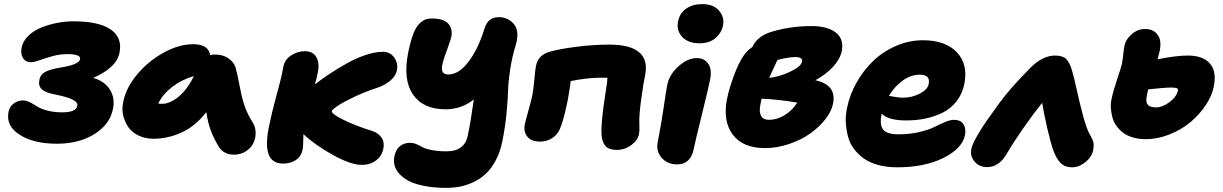

<svg xmlns="http://www.w3.org/2000/svg" viewBox="-20 -721 5898 926"><path d="M253.9 -27.8Q143.1 -27.8 75.4 -70.8Q7.8 -113.8 21 -181.2Q26.4 -207.5 46.4 -222.2Q66.4 -236.8 90.8 -236.8Q106.4 -236.8 124.3 -227.8Q142.1 -218.8 158.2 -208Q174.3 -197.3 206.5 -188.2Q238.8 -179.2 279.8 -179.2Q346.2 -179.2 353 -210Q356 -228 328.9 -241.2Q301.8 -254.4 242.2 -266.1Q198.2 -274.4 181.2 -290.8Q164.1 -307.1 169.9 -335.9Q174.3 -360.8 197 -373.5Q219.7 -386.2 270 -395Q360.4 -408.7 366.2 -435.1Q371.1 -460 305.2 -460Q268.6 -460 233.2 -450.2Q197.8 -440.4 171.1 -430.7Q144.5 -420.9 128.9 -420.9Q103 -420.9 90.8 -441.4Q78.6 -461.9 84 -490.2Q90.3 -522.9 116.9 -548.6Q143.6 -574.2 180.9 -588.9Q218.3 -603.5 257.1 -610.8Q295.9 -618.2 333 -618.2Q457.5 -618.2 514.4 -578.6Q571.3 -539.1 556.2 -465.8Q548.8 -429.2 515.9 -398.7Q482.9 -368.2 429.2 -345.2Q483.9 -330.1 509.8 -289.3Q535.6 -248.5 524.9 -195.8Q509.8 -120.6 435.3 -74.2Q360.8 -27.8 253.9 -27.8Z M719.7 -51.8Q680.7 -51.8 648.9 -66.9Q617.2 -82 599.6 -106.9Q582 -131.8 574.2 -164.1Q566.4 -196.3 574.7 -231Q587.9 -298.3 642.3 -363Q696.8 -427.7 770.5 -467.8Q844.2 -507.8 911.1 -507.8Q986.3 -507.8 993.2 -455.1Q1004.9 -458 1016.1 -458Q1057.6 -458 1085.4 -437Q1113.3 -416 1119.1 -383.8Q1125.5 -359.9 1136.7 -301.5Q1147.9 -243.2 1160.6 -207.3Q1173.3 -171.4 1197.8 -131.8Q1212.4 -109.4 1212.9 -81.8Q1213.4 -54.2 1201.9 -30.5Q1190.4 -6.8 1165.5 9Q1140.6 24.9 1107.9 24.9Q1059.1 24.9 1035.2 -13.2Q1010.3 -54.7 996.6 -91.3Q982.9 -127.9 975.1 -180.2Q921.9 -111.8 855.5 -81.8Q789.1 -51.8 719.7 -51.8ZM760.7 -220.2Q799.8 -220.2 841.8 -255.1Q883.8 -290 915 -354Q855.5 -336.9 809.6 -301Q763.7 -265.1 743.2 -221.2Q749 -220.2 760.7 -220.2Z M1345.7 67.9Q1289.6 67.9 1274.2 19.3Q1258.8 -29.3 1279.3 -120.1Q1289.6 -172.9 1312 -255.4Q1334.5 -337.9 1339.4 -361.8Q1344.2 -389.2 1346.7 -399.9Q1353.5 -434.6 1385 -454.3Q1416.5 -474.1 1449.7 -474.1Q1489.7 -474.1 1505.9 -445.3Q1522 -416.5 1512.7 -371.1Q1509.3 -349.1 1498.5 -314Q1532.7 -340.3 1569.1 -364.5Q1605.5 -388.7 1651.4 -414.6Q1697.3 -440.4 1743.4 -455.8Q1789.6 -471.2 1826.7 -471.2Q1862.3 -471.2 1881.6 -443.1Q1900.9 -415 1894.5 -383.8Q1889.2 -354.5 1862.1 -331.8Q1835 -309.1 1797.4 -296.9Q1741.7 -278.8 1689.9 -254.4Q1638.2 -230 1609.9 -211.4Q1581.5 -192.9 1580.6 -185.1Q1577.1 -172.4 1637.2 -142.8Q1697.3 -113.3 1776.4 -88.9Q1804.7 -79.6 1820.1 -57.4Q1835.4 -35.2 1828.6 -2.9Q1821.8 31.2 1793.7 52.7Q1765.6 74.2 1724.6 74.2Q1671.4 74.2 1584 25.4Q1496.6 -23.4 1443.4 -74.2Q1442.9 -64.9 1442.4 -38.6Q1441.9 -12.2 1439.5 0Q1432.6 33.7 1407 50.8Q1381.3 67.9 1345.7 67.9Z M2132.8 185.1Q2073.7 185.1 2027.3 176Q1981 167 1952.4 152.1Q1923.8 137.2 1906 117.4Q1888.2 97.7 1883.1 76.9Q1877.9 56.2 1881.8 34.2Q1888.7 0.5 1908.7 -15.9Q1928.7 -32.2 1957 -32.2Q1972.7 -32.2 1988 -25.9Q2003.4 -19.5 2016.6 -11.7Q2029.8 -3.9 2060.5 2.4Q2091.3 8.8 2133.8 8.8Q2222.7 8.8 2236.8 -70.8Q2250.5 -135.3 2265.1 -241.2Q2205.1 -193.8 2128.9 -193.8Q2021 -193.8 1972.2 -264.6Q1923.3 -335.4 1947.8 -462.9Q1955.6 -503.9 1965.1 -534.2Q1974.6 -564.5 1985.1 -583Q1995.6 -601.6 2008.5 -612.5Q2021.5 -623.5 2034.2 -627.7Q2046.9 -631.8 2062 -631.8Q2120.6 -631.8 2142.3 -606.4Q2164.1 -581.1 2156.7 -543.9Q2153.3 -528.3 2143.3 -501Q2133.3 -473.6 2125.5 -451.7Q2117.7 -429.7 2113 -408Q2108.4 -386.2 2115.2 -374Q2122.1 -361.8 2142.1 -361.8Q2193.4 -361.8 2240 -423.8Q2286.6 -485.8 2315.9 -581.1Q2325.2 -610.8 2341.8 -624.5Q2358.4 -638.2 2386.7 -638.2Q2406.2 -638.2 2424.3 -630.6Q2442.4 -623 2456.5 -607.4Q2470.7 -591.8 2474.4 -567.4Q2478 -543 2468.8 -508.8Q2449.7 -446.8 2440.7 -387.2Q2431.6 -327.6 2430.4 -284.4Q2429.2 -241.2 2422.9 -174.3Q2416.5 -107.4 2402.8 -40Q2392.6 11.2 2371.6 51Q2350.6 90.8 2324.5 115.7Q2298.3 140.6 2265.1 156.5Q2231.9 172.4 2200 178.7Q2168 185.1 2132.8 185.1Z M2954.6 2Q2917.5 2 2900.9 -15.9Q2884.3 -33.7 2881.3 -69.8Q2879.4 -89.8 2882.3 -128.4Q2885.3 -167 2889.4 -197.3Q2893.6 -227.5 2900.1 -271.5Q2906.7 -315.4 2907.7 -321.8Q2908.2 -325.7 2908.7 -334Q2909.2 -342.3 2909.7 -346.2H2878.4Q2813 -346.2 2732.4 -330.1Q2729 -297.9 2718.8 -241.2Q2699.7 -144.5 2680.7 -100.1Q2669.9 -72.8 2644 -55.4Q2618.2 -38.1 2585.4 -38.1Q2542.5 -38.1 2523.4 -62Q2504.4 -85.9 2510.7 -119.1Q2514.2 -136.7 2528.3 -187Q2542.5 -237.3 2547.4 -261.2Q2553.2 -292 2556.9 -335.7Q2560.5 -379.4 2564.5 -400.9Q2574.7 -456.1 2630.4 -471.2Q2681.2 -485.8 2763.9 -495.8Q2846.7 -505.9 2917.5 -505.9Q3019.5 -505.9 3062.5 -469Q3105.5 -432.1 3091.8 -360.8Q3082.5 -317.4 3072 -238.8Q3061.5 -160.2 3063.5 -127.9Q3065.4 -91.8 3061.5 -73.2Q3055.7 -43.9 3024.2 -21Q2992.7 2 2954.6 2Z M3353.5 -512.2Q3298.8 -512.2 3270 -543.2Q3241.2 -574.2 3250.5 -619.1Q3258.8 -658.7 3290 -679.9Q3321.3 -701.2 3366.2 -701.2Q3421.4 -701.2 3448 -669.4Q3474.6 -637.7 3467.3 -600.1Q3460.9 -564 3431.6 -538.1Q3402.3 -512.2 3353.5 -512.2ZM3246.6 71.8Q3198.2 71.8 3170.7 39.6Q3143.1 7.3 3152.3 -36.1Q3168.9 -121.6 3180.7 -201.9Q3192.4 -282.2 3198.2 -312Q3208.5 -362.3 3252.7 -401.6Q3296.9 -440.9 3340.3 -440.9Q3376.5 -440.9 3395.3 -414.3Q3414.1 -387.7 3405.3 -339.8Q3399.4 -307.1 3365.2 -168.7Q3331.1 -30.3 3325.2 0Q3318.4 34.2 3298.3 53Q3278.3 71.8 3246.6 71.8Z M3669.4 -6.8Q3562.5 -6.8 3513.9 -72Q3465.3 -137.2 3486.3 -244.1Q3497.1 -295.9 3520.5 -358.6Q3543.9 -421.4 3567.4 -454.1Q3580.6 -474.6 3609.4 -495.1Q3619.1 -519.5 3644.5 -539.6Q3669.9 -559.6 3708.5 -569.8Q3794.4 -595.2 3894.5 -595.2Q3971.2 -595.2 4011.2 -564Q4051.3 -532.7 4039.6 -473.1Q4031.2 -435.5 3998 -399.2Q3964.8 -362.8 3912.6 -334Q4016.1 -311.5 3997.6 -220.2Q3990.2 -184.1 3960.7 -146Q3931.2 -107.9 3887.7 -77.1Q3844.2 -46.4 3786.1 -26.6Q3728 -6.8 3669.4 -6.8ZM3814.5 -445.8Q3785.2 -445.8 3729.5 -432.1Q3695.3 -358.9 3689.5 -345.2Q3738.8 -350.6 3791 -375.2Q3843.3 -399.9 3848.1 -423.8Q3852.5 -445.8 3814.5 -445.8ZM3646.5 -211.9Q3640.6 -181.6 3650.4 -162.4Q3660.2 -143.1 3689.5 -143.1Q3726.1 -143.1 3763.2 -165Q3800.3 -187 3825.2 -226.1Q3733.9 -241.7 3653.3 -245.1Q3652.8 -243.7 3650.1 -231.4Q3647.5 -219.2 3646.5 -211.9Z M4306.6 85.9Q4257.3 85.9 4216.6 75Q4175.8 64 4147.7 44.4Q4119.6 24.9 4099.4 -2Q4079.1 -28.8 4070.3 -61Q4061.5 -93.3 4059.3 -129.4Q4057.1 -165.5 4065.9 -203.1Q4078.6 -265.1 4111.3 -323.2Q4144 -381.3 4191.2 -426.8Q4238.3 -472.2 4301.3 -499.5Q4364.3 -526.9 4431.6 -526.9Q4539.1 -526.9 4594.5 -469.2Q4649.9 -411.6 4630.9 -315.9Q4621.1 -268.1 4593.5 -232.7Q4565.9 -197.3 4526.4 -177.7Q4486.8 -158.2 4443.1 -149.2Q4399.4 -140.1 4350.1 -140.1Q4264.6 -140.1 4231.9 -172.9V-170.9Q4221.2 -118.7 4239.5 -95.9Q4257.8 -73.2 4314 -73.2Q4367.7 -73.2 4414.1 -84.2Q4460.4 -95.2 4485.8 -108.2Q4511.2 -121.1 4537.1 -132.1Q4563 -143.1 4580.1 -143.1Q4612.8 -143.1 4626.5 -122.3Q4640.1 -101.6 4633.8 -68.8Q4621.1 -5.4 4530.8 40.3Q4440.4 85.9 4306.6 85.9ZM4416 -360.8Q4373.5 -360.8 4334.2 -332.8Q4294.9 -304.7 4267.1 -258.8Q4272 -258.3 4283.4 -255.9Q4294.9 -253.4 4308.1 -251.7Q4321.3 -250 4335.9 -250Q4378.9 -250 4416.5 -269.8Q4454.1 -289.6 4459 -315.9Q4468.3 -360.8 4416 -360.8Z M4740.7 85Q4703.1 85 4680.4 58.3Q4657.7 31.7 4664.6 -2Q4668.5 -24.4 4693.4 -67.1Q4718.3 -109.9 4738.8 -138.9Q4759.3 -168 4799.3 -223.1Q4852.1 -296.4 4953.6 -397.9Q5010.7 -453.1 5068.4 -453.1Q5105 -453.1 5122.3 -436.3Q5139.6 -419.4 5151.4 -377Q5159.2 -351.1 5173.8 -284.9Q5188.5 -218.8 5197.3 -187Q5206.5 -148.9 5215.8 -121.6Q5225.1 -94.2 5229.2 -85.9Q5233.4 -77.6 5242.7 -60.1Q5252 -44.4 5253.9 -31.2Q5255.9 -18.1 5252.4 2.9Q5246.1 35.6 5215.1 60.8Q5184.1 85.9 5150.4 85.9Q5115.2 85.9 5094.7 64.7Q5074.2 43.5 5059.6 2.9Q5047.4 -31.7 5031.5 -99.6Q5015.6 -167.5 5006.3 -225.1Q4964.8 -173.8 4915.3 -102.8Q4865.7 -31.7 4836.4 19Q4798.8 85 4740.7 85Z M5505.4 -49.8Q5472.2 -49.8 5444.3 -57.9Q5416.5 -65.9 5397.7 -80.1Q5378.9 -94.2 5365 -113.3Q5351.1 -132.3 5345.2 -154.1Q5339.4 -175.8 5337.6 -199.2Q5335.9 -222.7 5341.3 -245.1Q5348.6 -281.7 5368.4 -340.3Q5388.2 -398.9 5391.1 -414.1Q5394.5 -432.6 5397.5 -459.5Q5400.4 -486.3 5403.3 -501Q5409.7 -531.2 5438.2 -556.2Q5466.8 -581.1 5502.9 -581.1Q5543 -581.1 5563.2 -553.2Q5583.5 -525.4 5573.2 -476.1Q5571.8 -467.8 5563 -435.1Q5653.3 -453.1 5709 -453.1Q5781.7 -453.1 5815.2 -414.8Q5848.6 -376.5 5834 -303.2Q5825.2 -258.8 5794.9 -213.4Q5764.6 -168 5721.4 -131.8Q5678.2 -95.7 5620.8 -72.8Q5563.5 -49.8 5505.4 -49.8ZM5517.1 -289.1Q5516.1 -285.2 5514.4 -276.1Q5512.7 -267.1 5511.7 -263.2Q5510.7 -259.3 5509.8 -251.2Q5508.8 -243.2 5508.8 -239.5Q5508.8 -235.8 5509.5 -229.7Q5510.3 -223.6 5512.5 -220.7Q5514.6 -217.8 5518.1 -213.6Q5521.5 -209.5 5526.6 -207.8Q5531.7 -206.1 5538.8 -204.6Q5545.9 -203.1 5555.2 -203.1Q5586.4 -203.1 5620.6 -228.5Q5654.8 -253.9 5661.1 -285.2Q5662.6 -293.5 5654.3 -296.1Q5646 -298.8 5627.9 -298.8Q5598.6 -298.8 5518.1 -290Z"/></svg>

Font: Shantell Sans Irregular Bouncy
Style: Italic
Weight: 800
Italic angle: -11.31°
Designer: Stephen Nixon, Anya Danilova, Shantell Martin
Foundry: Arrow Type
Version: Version 1.006;[9816181b4]